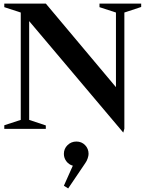

<svg xmlns="http://www.w3.org/2000/svg" viewBox="-20 -720 813 1073"><path d="M669 21 143 -602V-50L236 -19V0H4V-20L96 -50V-650L4 -680V-700H236L628 -233V-650L536 -680V-700H769V-681L675 -650V-1ZM361 333 337 318 387 206Q365 200 351 181.5Q337 163 337 140Q337 111 357.5 91Q378 71 407 71Q436 71 455.5 91Q475 111 475 140Q475 150 470 165Q465 180 457 191Z"/></svg>

Font: Wittgenstein Semibold
Style: Regular
Weight: 600
Designer: Jörg Drees
Foundry: Jörg Drees
Version: Version 1.303; ttfautohint (v1.8.4.7-5d5b)